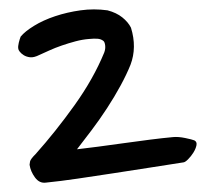

<svg xmlns="http://www.w3.org/2000/svg" viewBox="-20 -568 439 409"><path d="M259 -509Q272 -467 258 -430Q250 -410 237 -386Q224 -362 208 -337.5Q192 -313 175 -290.5Q158 -268 144 -250Q162 -252 188.5 -255.5Q215 -259 243.5 -263Q272 -267 299.5 -270.5Q327 -274 349 -276Q360 -277 374.5 -274Q389 -271 394 -269Q400 -266 398.5 -258.5Q397 -251 392 -243Q387 -235 380.5 -228.5Q374 -222 370 -222Q338 -217 299.5 -211Q261 -205 222 -199Q183 -193 145.5 -187.5Q108 -182 78 -179Q64 -177 54.5 -190Q45 -203 43 -217Q43 -219 44 -224Q45 -229 56 -240Q98 -287 138.5 -343.5Q179 -400 202 -456Q205 -464 204 -471.5Q203 -479 200 -481Q195 -485 187.5 -485.5Q180 -486 170 -485Q156 -484 141 -480Q126 -476 111.5 -471Q97 -466 85 -460.5Q73 -455 64 -451Q52 -445 44 -446Q36 -447 30.5 -450.5Q25 -454 22 -458Q19 -462 19 -464Q18 -469 20 -477Q22 -485 24 -490Q33 -501 52.5 -513Q72 -525 97.5 -533.5Q123 -542 151.5 -546Q180 -550 209 -546Q228 -541 240.5 -531Q253 -521 259 -509Z"/></svg>

Font: Nanum Pen
Style: Regular
Weight: 400
Designer: Doo-yul Kwak; Hyunghwan Choi; Nicolas Noh;
Foundry: NHN Corporation
Version: Version 1.10